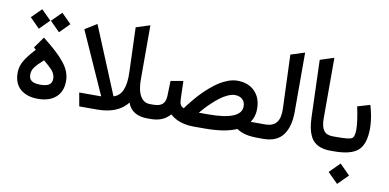

<svg xmlns="http://www.w3.org/2000/svg" viewBox="-82 -932 2873 1417"><g transform="rotate(10 1354.5 -224.0)"><path d="M218.8 -107.9Q265.1 -107.9 284.9 -123Q304.7 -138.2 304.7 -167.5Q304.7 -180.7 301 -192.1Q297.4 -203.6 292 -213.4Q286.6 -223.1 273.9 -236.1Q261.2 -249 249 -260Q236.8 -271 214.4 -290Q189.9 -268.1 176.5 -254.4Q163.1 -240.7 151.9 -225.8Q140.6 -210.9 136.5 -197.3Q132.3 -183.6 132.3 -167.5Q132.3 -137.2 152.6 -122.6Q172.9 -107.9 218.8 -107.9ZM192.4 -448.7Q248 -404.3 284.2 -371.1Q320.3 -337.9 348.1 -303.2Q376 -268.6 388.4 -235.4Q400.9 -202.1 400.9 -166Q400.9 -88.4 352.3 -45.2Q303.7 -2 218.8 -2Q135.3 -2 86.7 -43.9Q38.1 -85.9 38.1 -166Q38.1 -212.4 61.8 -254.2Q85.4 -295.9 141.1 -356L131.3 -364.7L124.5 -370.6L129.9 -377.9L178.7 -446.8L184.6 -455.1ZM289.6 -656.2 356.9 -588.9 359.9 -585.9 356.9 -583.5 289.6 -515.6 286.6 -513.2 284.2 -515.6 216.3 -583.5 213.9 -585.9 216.3 -588.9 284.2 -656.2 286.6 -659.2ZM138.7 -656.2 206.1 -588.9 209 -585.9 206.1 -583.5 138.7 -515.6 135.7 -513.2 133.3 -515.6 65.4 -583.5 63 -585.9 65.4 -588.9 133.3 -656.2 135.7 -659.2Z M1044.9 0H1038.6Q981 0 942.9 -23.7Q904.8 -47.4 890.1 -92.3Q818.4 0 661.6 0H537.6H529.3L527.8 -7.8L513.2 -89.4L511.2 -101.1H522.9H675.8L467.3 -567.4L474.1 -571.8L545.9 -616.2L556.2 -622.6L765.1 -117.2Q855.5 -142.1 849.6 -310.1L837.9 -647L844.7 -649.4L929.7 -676.8L942.4 -680.7V-667.5V-277.8Q942.4 -227.1 951.9 -189.9Q961.4 -152.8 983.4 -130.1Q1005.4 -107.4 1039.1 -107.4H1044.9Q1048.3 -107.4 1051 -92.5Q1053.7 -77.6 1053.7 -62.5V-45.9Q1053.7 -30.3 1051 -15.1Q1048.3 0 1044.9 0Z M1888.7 0H1871.1Q1812 0 1774.9 -9.3Q1737.8 -18.6 1707.5 -38.6Q1661.6 -18.6 1602.1 -9.3Q1542.5 0 1469.2 0H1388.2Q1274.4 0 1208.5 -60.1Q1157.7 0 1064.9 0H1039.6Q1021 0 1021 -45.9V-62.5Q1021 -107.4 1039.6 -107.4H1065.4Q1111.8 -107.4 1133.8 -127.4Q1155.8 -147.5 1156.7 -190.4L1159.7 -294.4V-302.2L1168 -303.7L1242.7 -316.4L1253.4 -318.4L1253.9 -307.1L1257.3 -189.9Q1257.8 -158.7 1265.4 -142.6Q1272.9 -126.5 1291.5 -121.1Q1300.8 -134.3 1311.3 -148.2Q1321.8 -162.1 1345.5 -190.4Q1369.1 -218.8 1392.3 -242.9Q1415.5 -267.1 1448 -295.4Q1480.5 -323.7 1511.2 -343.5Q1542 -363.3 1577.9 -376.5Q1613.8 -389.6 1646.5 -389.6Q1728.5 -389.6 1776.9 -340.8Q1825.2 -292 1825.2 -210.4Q1825.2 -190.9 1821.8 -172.6Q1818.4 -154.3 1811.5 -137.9Q1804.7 -121.6 1794.9 -107.4H1888.7Q1892.1 -107.4 1894.8 -92.5Q1897.5 -77.6 1897.5 -62.5V-45.9Q1897.5 -30.3 1894.8 -15.1Q1892.1 0 1888.7 0ZM1724.1 -210.4Q1724.1 -244.1 1703.1 -263.2Q1682.1 -282.2 1646.5 -282.2Q1622.1 -282.2 1591.8 -268.1Q1561.5 -253.9 1535.6 -234.1Q1509.8 -214.4 1482.4 -188.5Q1455.1 -162.6 1438 -143.8Q1420.9 -125 1406.2 -107.4H1475.6Q1724.1 -107.4 1724.1 -210.4Z M1883.8 -107.4H1904.3Q1907.2 -107.4 1910.2 -107.4Q1964.4 -109.4 1989.5 -142.8Q2014.6 -176.3 2012.2 -243.7L1997.1 -647L2004.4 -649.4L2089.4 -676.8L2102.1 -680.7V-667.5V-237.3Q2102.1 -124 2055.2 -62Q2008.3 0 1908.7 0H1883.8Q1865.2 0 1865.2 -45.9V-62.5Q1865.2 -107.4 1883.8 -107.4Z M2420.4 0H2410.6Q2370.6 0 2340.3 -10Q2310.1 -20 2290 -37.8Q2270 -55.7 2257.3 -83.5Q2244.6 -111.3 2238.8 -144Q2232.9 -176.8 2231.4 -219.7L2217.3 -646.5L2224.1 -648.9L2308.6 -676.3L2321.3 -680.2V-667V-227.1Q2321.3 -164.1 2342.3 -135.7Q2363.3 -107.4 2410.2 -107.4H2420.4Q2423.8 -107.4 2426.5 -92.5Q2429.2 -77.6 2429.2 -62.5V-45.9Q2429.2 -30.3 2426.5 -15.1Q2423.8 0 2420.4 0Z M2415 -107.4H2440.9Q2530.3 -107.4 2551.5 -118.7Q2572.8 -129.9 2572.8 -187.5Q2572.8 -204.1 2570.6 -226.8Q2568.4 -249.5 2565.2 -269.8Q2562 -290 2558.8 -308.1Q2555.7 -326.2 2553.2 -336.9L2550.8 -347.7L2548.8 -356.4L2557.6 -358.9L2633.3 -381.3L2642.6 -384.3L2645.5 -375Q2646.5 -371.6 2648.2 -365.7Q2649.9 -359.9 2654.3 -341.8Q2658.7 -323.7 2662.1 -305.4Q2665.5 -287.1 2668.2 -261.5Q2670.9 -235.8 2670.9 -212.4Q2670.9 -95.7 2618.7 -47.9Q2566.4 0 2439 0H2415Q2396.5 0 2396.5 -45.9V-62.5Q2396.5 -107.4 2415 -107.4ZM2502.4 80.1 2578.6 156.7 2502.4 232.9 2425.8 156.7Z"/></g></svg>

Font: Samim WOL
Style: Medium-WOL
Weight: 500
Foundry: DejaVu fonts team - Redesigned by Saber Rastikerdar
Version: Version 4.0.0